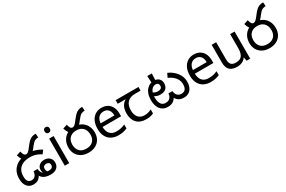

<svg xmlns="http://www.w3.org/2000/svg" viewBox="132 -2007 4909 3290"><g transform="rotate(-30 2586.5 -362.5)"><path d="M344 -425Q315 -425 288.5 -436Q262 -447 240 -477.5Q218 -508 202 -564L285 -591Q300 -536 314 -518Q328 -500 350 -500Q370 -500 387.5 -512.5Q405 -525 437 -565L468 -605Q502 -649 530.5 -675Q559 -701 591 -713Q623 -725 667 -725L673 -648Q638 -646 614.5 -637Q591 -628 571.5 -608.5Q552 -589 526 -556L503 -526Q475 -490 450 -468Q425 -446 399.5 -435.5Q374 -425 344 -425ZM546 12Q491 12 452 0.5Q413 -11 388 -32.5Q363 -54 346 -84L362 -91Q341 -48 315 -25.5Q289 -3 260 4.5Q231 12 198 12Q125 12 80 -43Q35 -98 35 -194Q35 -291 77.5 -359Q120 -427 198.5 -463.5Q277 -500 383 -500Q436 -500 481 -490.5Q526 -481 565.5 -464Q605 -447 642 -424L593 -358Q559 -380 526 -395Q493 -410 457 -417.5Q421 -425 377 -425Q295 -425 237 -398.5Q179 -372 148.5 -321Q118 -270 118 -197Q118 -127 142.5 -97Q167 -67 210 -67Q257 -67 283.5 -99.5Q310 -132 314 -185H392Q394 -146 410.5 -116Q427 -86 463 -76Q480 -69 501.5 -66Q523 -63 550 -63Q591 -63 611 -80.5Q631 -98 631 -129Q631 -160 612.5 -174Q594 -188 565 -188Q538 -188 518.5 -173.5Q499 -159 499 -124Q499 -99 509 -79Q519 -59 533 -46L467 -35Q453 -57 441 -83Q429 -109 429 -141Q429 -197 467.5 -231Q506 -265 569 -265Q611 -265 643 -248Q675 -231 693 -201.5Q711 -172 711 -135Q711 -97 698.5 -69.5Q686 -42 663.5 -24Q641 -6 611 3Q581 12 546 12Z M913 -536V0H825V-536ZM870 -737Q890 -737 905.5 -723.5Q921 -710 921 -681Q921 -653 905.5 -639Q890 -625 870 -625Q848 -625 833 -639Q818 -653 818 -681Q818 -710 833 -723.5Q848 -737 870 -737Z M1263 -425Q1234 -425 1207.5 -436Q1181 -447 1159 -477.5Q1137 -508 1121 -564L1204 -591Q1219 -536 1233 -518Q1247 -500 1269 -500Q1289 -500 1306.5 -512.5Q1324 -525 1356 -565L1387 -605Q1421 -649 1449.5 -675Q1478 -701 1510 -713Q1542 -725 1586 -725L1592 -648Q1557 -646 1533.5 -637Q1510 -628 1490.5 -608.5Q1471 -589 1445 -556L1422 -526Q1394 -490 1369 -468Q1344 -446 1318.5 -435.5Q1293 -425 1263 -425ZM1033 -236Q1033 -314 1066 -373.5Q1099 -433 1157.5 -466.5Q1216 -500 1294 -500Q1373 -500 1431.5 -467.5Q1490 -435 1523 -376Q1556 -317 1556 -237Q1556 -163 1524 -106.5Q1492 -50 1433 -19Q1374 12 1294 12Q1215 12 1156.5 -19Q1098 -50 1065.5 -105.5Q1033 -161 1033 -236ZM1116 -248Q1116 -167 1161 -117Q1206 -67 1294 -67Q1354 -67 1393.5 -89.5Q1433 -112 1453 -152Q1473 -192 1473 -242Q1473 -293 1453.5 -334.5Q1434 -376 1394.5 -400.5Q1355 -425 1294 -425Q1233 -425 1193.5 -400.5Q1154 -376 1135 -336Q1116 -296 1116 -248Z M1863 -546Q1932 -546 1981.5 -516Q2031 -486 2057.5 -431.5Q2084 -377 2084 -304V-251H1717Q1719 -160 1763.5 -112.5Q1808 -65 1888 -65Q1939 -65 1978.5 -74.5Q2018 -84 2060 -102V-25Q2019 -7 1979 1.5Q1939 10 1884 10Q1808 10 1749.5 -21Q1691 -52 1658.5 -113.5Q1626 -175 1626 -264Q1626 -352 1655.5 -415Q1685 -478 1738.5 -512Q1792 -546 1863 -546ZM1862 -474Q1799 -474 1762.5 -433.5Q1726 -393 1719 -321H1992Q1992 -367 1978 -401Q1964 -435 1935.5 -454.5Q1907 -474 1862 -474Z M2436 10Q2318 10 2253 -57Q2188 -124 2188 -245Q2188 -325 2217 -380.5Q2246 -436 2300 -465H2141V-537H2593V-465H2480Q2386 -465 2332.5 -411.5Q2279 -358 2279 -252Q2279 -165 2322 -114.5Q2365 -64 2445 -64Q2482 -64 2516 -73.5Q2550 -83 2582 -99V-21Q2553 -5 2518 2.5Q2483 10 2436 10Z M3180 12Q3143 12 3113 2.5Q3083 -7 3058.5 -29Q3034 -51 3012 -90L3033 -91Q3010 -49 2983 -26.5Q2956 -4 2925.5 4Q2895 12 2861 12Q2813 12 2776.5 -5.5Q2740 -23 2715 -55.5Q2690 -88 2677 -133Q2664 -178 2664 -232Q2664 -301 2681.5 -352Q2699 -403 2729 -435.5Q2759 -468 2795.5 -484Q2832 -500 2870 -500Q2913 -500 2943.5 -484.5Q2974 -469 2990.5 -440.5Q3007 -412 3007 -373Q3007 -333 2990.5 -301.5Q2974 -270 2940 -252.5Q2906 -235 2852 -235Q2819 -235 2789 -246Q2759 -257 2736.5 -273Q2714 -289 2701 -304L2725 -366Q2733 -355 2749.5 -340.5Q2766 -326 2790.5 -315.5Q2815 -305 2847 -305Q2887 -305 2907.5 -322Q2928 -339 2928 -369Q2928 -398 2912 -413.5Q2896 -429 2869 -429Q2834 -429 2805.5 -407Q2777 -385 2760 -343.5Q2743 -302 2743 -242V-234Q2743 -193 2753.5 -154.5Q2764 -116 2790.5 -91.5Q2817 -67 2863 -67Q2902 -67 2927.5 -81.5Q2953 -96 2966.5 -123Q2980 -150 2983 -185H3061Q3064 -144 3080 -118Q3096 -92 3120 -79.5Q3144 -67 3172 -67Q3227 -67 3253 -99.5Q3279 -132 3279 -193Q3279 -251 3255.5 -294.5Q3232 -338 3192.5 -369.5Q3153 -401 3103 -423L3140 -500Q3202 -474 3252 -430Q3302 -386 3332 -328Q3362 -270 3362 -199Q3362 -132 3339.5 -84.5Q3317 -37 3276.5 -12.5Q3236 12 3180 12ZM2907 -624 2900 -478H2824L2817 -624Z M3689 -546Q3758 -546 3807.5 -516Q3857 -486 3883.5 -431.5Q3910 -377 3910 -304V-251H3543Q3545 -160 3589.5 -112.5Q3634 -65 3714 -65Q3765 -65 3804.5 -74.5Q3844 -84 3886 -102V-25Q3845 -7 3805 1.5Q3765 10 3710 10Q3634 10 3575.5 -21Q3517 -52 3484.5 -113.5Q3452 -175 3452 -264Q3452 -352 3481.5 -415Q3511 -478 3564.5 -512Q3618 -546 3689 -546ZM3688 -474Q3625 -474 3588.5 -433.5Q3552 -393 3545 -321H3818Q3818 -367 3804 -401Q3790 -435 3761.5 -454.5Q3733 -474 3688 -474Z M4494 -536V0H4422L4409 -71H4405Q4388 -43 4361 -25Q4334 -7 4302 1.5Q4270 10 4235 10Q4171 10 4127.5 -10.5Q4084 -31 4062 -74Q4040 -117 4040 -185V-536H4129V-191Q4129 -127 4158 -95Q4187 -63 4248 -63Q4337 -63 4371.5 -113Q4406 -163 4406 -257V-536Z M4844 -425Q4815 -425 4788.5 -436Q4762 -447 4740 -477.5Q4718 -508 4702 -564L4785 -591Q4800 -536 4814 -518Q4828 -500 4850 -500Q4870 -500 4887.5 -512.5Q4905 -525 4937 -565L4968 -605Q5002 -649 5030.5 -675Q5059 -701 5091 -713Q5123 -725 5167 -725L5173 -648Q5138 -646 5114.5 -637Q5091 -628 5071.5 -608.5Q5052 -589 5026 -556L5003 -526Q4975 -490 4950 -468Q4925 -446 4899.5 -435.5Q4874 -425 4844 -425ZM4614 -236Q4614 -314 4647 -373.5Q4680 -433 4738.5 -466.5Q4797 -500 4875 -500Q4954 -500 5012.5 -467.5Q5071 -435 5104 -376Q5137 -317 5137 -237Q5137 -163 5105 -106.5Q5073 -50 5014 -19Q4955 12 4875 12Q4796 12 4737.5 -19Q4679 -50 4646.5 -105.5Q4614 -161 4614 -236ZM4697 -248Q4697 -167 4742 -117Q4787 -67 4875 -67Q4935 -67 4974.5 -89.5Q5014 -112 5034 -152Q5054 -192 5054 -242Q5054 -293 5034.5 -334.5Q5015 -376 4975.5 -400.5Q4936 -425 4875 -425Q4814 -425 4774.5 -400.5Q4735 -376 4716 -336Q4697 -296 4697 -248Z"/></g></svg>

Font: ltelugu15
Style: Book
Weight: 400
Designer: Jelle Bosma - Monotype Design Team
Foundry: Monotype Imaging Inc.
Version: Version 2.003